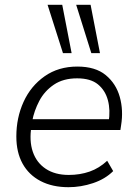

<svg xmlns="http://www.w3.org/2000/svg" viewBox="-20 -771 568 799"><path d="M265 8Q198 8 149 -17.5Q100 -43 74 -90Q48 -137 48 -203Q48 -281 78 -347Q108 -413 165.5 -453.5Q223 -494 302 -494Q377 -494 420 -458.5Q463 -423 478.5 -367.5Q494 -312 484 -250L481 -230H93L100 -275H451L432 -262Q440 -313 429 -354Q418 -395 387.5 -420Q357 -445 301 -445Q243 -445 204 -418.5Q165 -392 143.5 -351Q122 -310 114 -267L111 -246Q101 -185 116.5 -139.5Q132 -94 170.5 -68.5Q209 -43 266 -43Q313 -43 353 -57Q393 -71 426 -102L451 -59Q418 -26 367.5 -9Q317 8 265 8ZM360 -550 297 -751H357L396 -550ZM242 -550 178 -751H239L278 -550Z"/></svg>

Font: Nunito Sans 12pt ExtraLight 12pt Light
Style: Italic
Weight: 300
Italic angle: -9°
Version: Version 3.101;gftools[0.9.27]